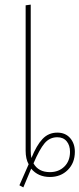

<svg xmlns="http://www.w3.org/2000/svg" viewBox="-20 -756 344 831"><path d="M304 -99Q304 -51 273.5 -20.5Q243 10 196 10Q145 10 115 -26L81 55L64 46L104 -45Q91 -68 91 -103V-733L113 -736V-103Q113 -86 116 -72Q138 -127 164 -154.5Q190 -182 228 -182Q263 -182 283.5 -158.5Q304 -135 304 -99ZM283 -99Q283 -127 268.5 -144.5Q254 -162 228 -162Q195 -162 173 -136Q151 -110 125 -49Q146 -11 196 -11Q234 -11 258.5 -35Q283 -59 283 -99Z"/></svg>

Font: Fira Sans Extra Condensed Thin
Style: Regular
Weight: 250
Width: 1
Designer: Carrois Corporate & Edenspiekermann AG
Foundry: Carrois Corporate GbR & Edenspiekermann AG
Version: Version 4.203